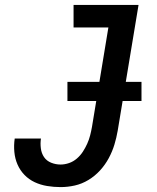

<svg xmlns="http://www.w3.org/2000/svg" viewBox="-20 -755 640 783"><path d="M227 8Q199 8 172 3.5Q145 -1 121.5 -12Q98 -23 80 -41.5Q62 -60 51.5 -84Q41 -108 38.5 -135.5Q36 -163 40 -190H147Q144 -171 146.5 -150.5Q149 -130 159.5 -114.5Q170 -99 188.5 -91.5Q207 -84 227 -84Q244 -84 261.5 -90Q279 -96 293.5 -108.5Q308 -121 318 -136.5Q328 -152 335.5 -168.5Q343 -185 347.5 -202.5Q352 -220 355 -237L422 -643H280V-735H545L460 -222Q455 -193 446.5 -165Q438 -137 423.5 -110Q409 -83 388 -60Q367 -37 340.5 -21Q314 -5 285 1.5Q256 8 227 8ZM255 -343V-421H557V-343Z"/></svg>

Font: Iosevka Slab Semibold Extended
Style: Italic
Weight: 600
Width: 7
Italic angle: -9°
Monospace: yes
Designer: Belleve Invis
Foundry: Belleve Invis
Version: Version 11.1.0; ttfautohint (v1.8.3)